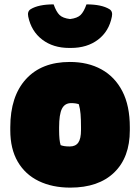

<svg xmlns="http://www.w3.org/2000/svg" viewBox="-20 -845 640 877"><path d="M299 -562Q382 -562 443.5 -528Q505 -494 539 -428Q573 -362 573 -264V-250Q573 -126 501.5 -57Q430 12 301 12Q219 12 157 -18Q95 -48 61 -106.5Q27 -165 27 -250V-264Q27 -405 98.5 -483.5Q170 -562 299 -562ZM305 -374Q276 -374 263 -348.5Q250 -323 250 -263V-250Q250 -204 257 -182Q265 -179 274.5 -177.5Q284 -176 299 -176Q325 -176 337.5 -193.5Q350 -211 350 -251V-264Q350 -300 348 -324Q346 -348 340 -369Q326 -374 305 -374ZM300 -758Q333 -762 348 -776.5Q363 -791 375 -825Q444 -825 480 -803Q496 -793 491 -769Q478 -702 428 -664Q378 -626 304 -626H296Q223 -626 173 -664Q123 -702 109 -769Q104 -793 120 -803Q156 -825 225 -825Q237 -791 252 -776.5Q267 -762 300 -758Z"/></svg>

Font: Recursive Sn Csl St XBk
Style: Regular
Weight: 1000
Version: Version 1.079;hotconv 1.0.112;makeotfexe 2.5.65598; ttfautoh